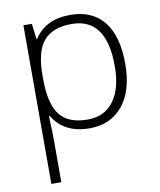

<svg xmlns="http://www.w3.org/2000/svg" viewBox="-86 -610 768 919"><g transform="rotate(-10 297.5 -150.5)"><path d="M315.9 9.8Q193.4 9.8 137.2 -82H133.8L135.3 -41Q137.2 -4.9 137.2 38.1V240.2H88.9V-530.8H129.9L139.2 -455.1H142.1Q196.8 -541 316.9 -541Q424.3 -541 480.7 -470.5Q537.1 -399.9 537.1 -265.1Q537.1 -134.3 477.8 -62.3Q418.5 9.8 315.9 9.8ZM314.9 -33.2Q396.5 -33.2 441.2 -93.8Q485.8 -154.3 485.8 -263.2Q485.8 -497.1 316.9 -497.1Q224.1 -497.1 180.7 -446Q137.2 -395 137.2 -279.8V-264.2Q137.2 -139.6 179 -86.4Q220.7 -33.2 314.9 -33.2Z"/></g></svg>

Font: CAA NEO Sans Light
Style: Regular
Weight: 300
Version: Version 1.10